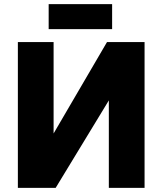

<svg xmlns="http://www.w3.org/2000/svg" viewBox="-20 -915 792 935"><path d="M684 0H510V-426L251 0H67V-710H241V-265L501 -710H684ZM217 -773V-895H526V-773Z"/></svg>

Font: Geist ExtBd
Style: Regular
Weight: 400
Designer: Basement.studio, Andrés Briganti, Mateo Zaragoza
Foundry: Basement.studio, Vercel, Andrés Briganti, Guido Ferreyra, Mateo Zaragoza
Version: Version 1.401